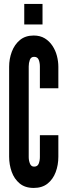

<svg xmlns="http://www.w3.org/2000/svg" viewBox="-20 -918 332 946"><path d="M146 8Q103.5 8 76.8 -14.2Q50 -36.5 37.5 -71.8Q25 -107 25 -146V-589Q25 -628 38.2 -663.2Q51.5 -698.5 78.2 -720.8Q105 -743 146 -743Q178 -743 200.8 -729Q223.5 -715 238.5 -692.2Q253.5 -669.5 260.5 -642.5Q267.5 -615.5 267.5 -589V-483H176.5V-591Q176.5 -608.5 170.8 -623.2Q165 -638 148 -638Q132.5 -638 127 -623Q121.5 -608 121.5 -591V-144Q121.5 -127 127.5 -112Q133.5 -97 148 -97Q165 -97 170.8 -111.8Q176.5 -126.5 176.5 -144V-252H267.5V-146Q267.5 -104.5 254.2 -69.5Q241 -34.5 214.2 -13.2Q187.5 8 146 8ZM99.5 -797.5V-898.5H189.5V-797.5Z"/></svg>

Font: League Gothic SemiCondensed
Style: Regular
Weight: 400
Width: 4
Designer: The League of Moveable Type
Version: Version 2.001